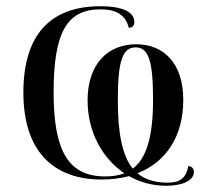

<svg xmlns="http://www.w3.org/2000/svg" viewBox="-20 -566 663 616"><path d="M513 30C566 30 602 13 602 -14C602 -27 593 -33 584 -33C576 16 543 20 517 20C477 20 445 10 421 -10C512 -46 568 -127 568 -246C568 -362 506 -424 417 -424C328 -424 261 -363 261 -244C261 -143 308 -58 379 -10C361 -3 341 0 317 0C200 0 152 -81 152 -269C152 -461 194 -536 302 -536C338 -536 381 -528 393 -477C401 -477 411 -480 411 -496C411 -518 391 -546 302 -546C143 -546 55 -456 55 -269C55 -81 151 10 306 10C338 10 367 6 394 -1C429 19 470 30 513 30ZM406 -25C372 -67 358 -139 358 -245C358 -370 373 -414 415 -414C457 -414 471 -370 471 -246C471 -129 451 -59 406 -25Z"/></svg>

Font: Noto Serif Display
Style: Regular
Weight: 400
Designer: Monotype Design Team
Foundry: Monotype Imaging Inc.
Version: Version 2.009